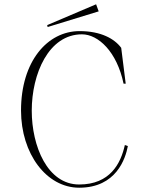

<svg xmlns="http://www.w3.org/2000/svg" viewBox="-20 -860 687 895"><path d="M351 -715C201 -715 78 -574 78 -345C78 -143 197 15 349 15C522 15 565 -121 576 -179L562 -184C543 -98 493 0 349 0C201 0 128 -179 128 -344C128 -516 207 -700 362 -700C438 -700 525 -619 556 -470H566L545 -637C514 -679 451 -715 351 -715ZM440 -807 428 -840 200 -743 202 -734Z"/></svg>

Font: Sprat Condensed Thin
Style: Regular
Weight: 100
Width: 3
Designer: Ethan Nakache
Foundry: Collletttivo
Version: Version 2.000;Glyphs 3.2 (3217)